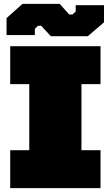

<svg xmlns="http://www.w3.org/2000/svg" viewBox="-20 -977 575 997"><path d="M244 -789 194 -843H177L161 -827V-795H14V-883L97 -957H290L339 -902H357L373 -917V-950H520V-861L436 -789ZM33 0V-197H132V-540H33V-737H502V-540H403V-197H502V0Z"/></svg>

Font: Tomorrow ExtraBold
Style: Regular
Weight: 800
Designer: Tony de Marco, Monica Rizzolli
Foundry: Just in Type
Version: Version 2.002